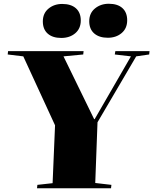

<svg xmlns="http://www.w3.org/2000/svg" viewBox="-20 -1002 816 1022"><path d="M481 -368H484L677 -702L591 -712L594 -730H776L774 -712L705 -702L499 -351L487 -28L573 -18L571 0H177L179 -18L260 -27L273 -335L104 -702L21 -712L23 -730H425L423 -712L318 -702ZM455 -889Q455 -932 485.5 -957Q516 -982 559 -982Q606 -982 631.5 -959Q657 -936 657 -894Q657 -851 627.5 -826Q598 -801 554 -801Q508 -801 481.5 -824Q455 -847 455 -889ZM208 -888Q208 -931 238 -956Q268 -981 311 -981Q358 -981 384 -958Q410 -935 410 -893Q410 -850 380.5 -825Q351 -800 306 -800Q260 -800 234 -823Q208 -846 208 -888Z"/></svg>

Font: Literata 72pt Black
Style: Italic
Weight: 900
Italic angle: -2°
Designer: Latin by Veronika Burian and Jose Scaglione. Greek by Irene Vlachou. Cyrillic by Vera Evstafieva
Foundry: TypeTogether
Version: Version 3.002